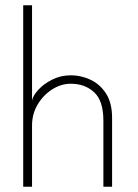

<svg xmlns="http://www.w3.org/2000/svg" viewBox="-20 -708 525 728"><path d="M249 -422.5Q286.5 -422.5 322.5 -406Q358.5 -389.5 381.8 -353.8Q405 -318 405 -261V0H372V-250.5Q372 -326 337 -358.2Q302 -390.5 248 -390.5Q212 -390.5 178.5 -369.5Q145 -348.5 123.2 -312.5Q101.5 -276.5 101.5 -232V0H68V-688H101.5V-326.5Q104.5 -344.5 124.8 -367Q145 -389.5 177.5 -406Q210 -422.5 249 -422.5Z"/></svg>

Font: League Spartan Thin Thin
Style: Regular
Weight: 250
Version: Version 2.002